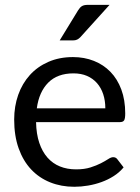

<svg xmlns="http://www.w3.org/2000/svg" viewBox="-20 -744 564 772"><path d="M273.5 -514.5Q319 -514.5 357.5 -499.2Q396 -484 424 -455.2Q452 -426.5 467.8 -384.2Q483.5 -342 483.5 -288Q483.5 -267 479 -260Q474.5 -253 462 -253H125Q126 -205 138 -169.5Q150 -134 171 -110.2Q192 -86.5 221 -74.8Q250 -63 286 -63Q319.5 -63 343.8 -70.8Q368 -78.5 385.5 -87.5Q403 -96.5 414.8 -104.2Q426.5 -112 435 -112Q446 -112 452 -103.5L477 -71Q460.5 -51 437.5 -36.2Q414.5 -21.5 388.2 -12Q362 -2.5 334 2.2Q306 7 278.5 7Q226 7 181.8 -10.8Q137.5 -28.5 105.2 -62.8Q73 -97 55 -147.5Q37 -198 37 -263.5Q37 -316.5 53.2 -362.5Q69.5 -408.5 100 -442.2Q130.5 -476 174.5 -495.2Q218.5 -514.5 273.5 -514.5ZM275.5 -449Q211 -449 174 -411.8Q137 -374.5 128 -308.5H403.5Q403.5 -339.5 395 -365.2Q386.5 -391 370 -409.8Q353.5 -428.5 329.8 -438.8Q306 -449 275.5 -449ZM420.5 -724.5 304 -595.5Q297 -588 290.2 -584.8Q283.5 -581.5 273 -581.5H220L294 -702.5Q301 -714 309.2 -719.2Q317.5 -724.5 333.5 -724.5Z"/></svg>

Font: Lato TR
Style: Regular
Weight: 400
Designer: Lukasz Dziedzic
Foundry: tyPoland Lukasz Dziedzic
Version: Version 1.104 2013